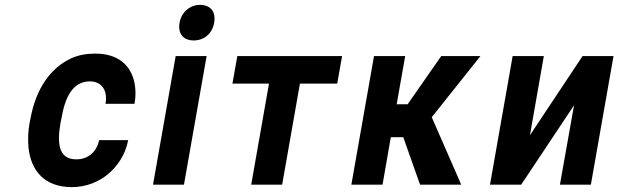

<svg xmlns="http://www.w3.org/2000/svg" viewBox="-20 -758 2538 788"><path d="M229 -257 232 -271C246 -353 275 -424 349 -424C398 -424 423 -386 413 -332H532C538 -363 537 -392 532 -418C517 -491 464 -538 371 -538C334 -538 301 -532 271 -518C187 -479 127 -393 105 -271L102 -257C95 -220 94 -184 97 -152C107 -57 163 10 275 10C334 10 386 -12 424 -44C460 -74 495 -122 506 -183H387C376 -133 341 -104 293 -104C218 -104 214 -174 229 -257Z M735 0 828 -528H701L608 0ZM775 -592C817 -592 851 -619 859 -665C867 -711 843 -738 801 -738C760 -738 725 -709 717 -665C709 -619 733 -592 775 -592Z M1364 -415 1384 -528H954L934 -415H1084L1011 0H1138L1211 -415Z M1635 -195 1704 0H1873L1752 -277L1952 -528H1791L1653 -330H1608L1643 -528H1515L1422 0H1550L1584 -195Z M2371 -528 2155 -203 2212 -528H2084L1991 0H2119L2336 -326L2278 0H2405L2498 -528Z"/></svg>

Font: Asimov
Style: NarIt
Weight: 500
Designer: Google
Version: Version 2.000980; 2014